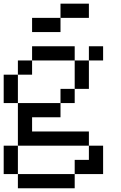

<svg xmlns="http://www.w3.org/2000/svg" viewBox="-20 -866 655 1040"><path d="M307.7 -692.3H153.8V-769.2H307.7ZM461.5 -769.2H307.7V-846.2H461.5ZM76.9 153.8V76.9H384.6V153.8ZM0 76.9V-76.9H76.9V76.9ZM384.6 76.9V0H461.5V-76.9H538.5V76.9ZM76.9 -76.9V-307.7H307.7V-230.8H153.8V-153.8H461.5V-76.9ZM307.7 -307.7V-384.6H384.6V-307.7ZM0 -307.7V-461.5H76.9V-307.7ZM76.9 -461.5V-538.5H153.8V-461.5ZM384.6 -384.6V-538.5H461.5V-384.6ZM153.8 -538.5V-615.4H384.6V-538.5ZM461.5 -538.5V-615.4H538.5V-538.5Z"/></svg>

Font: Mintsoda - Lime Green 13x16
Style: Regular
Weight: 400
Designer: Mintsoda-15
Version: Version 1.0